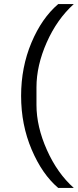

<svg xmlns="http://www.w3.org/2000/svg" viewBox="-20 -780 380 937"><path d="M264 137Q186 71 134.5 -50Q83 -171 83 -312Q83 -452 133.5 -572Q184 -692 264 -760H340Q258 -686 208 -573Q158 -460 158 -354V-268Q158 -162 209 -48Q260 66 340 137Z"/></svg>

Font: Anuphan
Style: Regular
Weight: 400
Designer: Mike Abbink, Paul van der Laan, Pieter van Rosmalen, Mint Tantisuwanna
Foundry: Bold Monday; Cadson Demak
Version: Version 3.002;hotconv 1.0.109;makeotfexe 2.5.65596